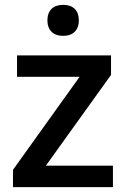

<svg xmlns="http://www.w3.org/2000/svg" viewBox="-20 -767 518 787"><path d="M33.2 0ZM442.9 0H33.2V-70.8L306.2 -452.1H49.8V-540H435.1V-460L168 -87.9H442.9ZM174.3 -683.1Q174.3 -713.9 191.2 -730.5Q208 -747.1 239.3 -747.1Q269.5 -747.1 286.4 -730.5Q303.2 -713.9 303.2 -683.1Q303.2 -653.8 286.4 -637Q269.5 -620.1 239.3 -620.1Q208 -620.1 191.2 -637Q174.3 -653.8 174.3 -683.1Z"/></svg>

Font: Open Sans Semibold
Style: Regular
Weight: 600
Foundry: Ascender Corporation
Version: Version 1.10; ttfautohint (v1.5.65-e2d9)